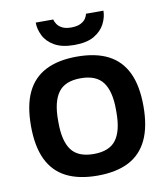

<svg xmlns="http://www.w3.org/2000/svg" viewBox="-82 -793 763 874"><g transform="rotate(-10 299.0 -355.5)"><path d="M299 12Q213 12 155 -17.5Q97 -47 68 -108Q39 -169 39 -263Q39 -358 68 -418.5Q97 -479 155 -508.5Q213 -538 299 -538Q386 -538 443.5 -508.5Q501 -479 530 -418.5Q559 -358 559 -263Q559 -169 530 -108Q501 -47 443.5 -17.5Q386 12 299 12ZM299 -88Q371 -88 402 -129.5Q433 -171 433 -256V-270Q433 -354 402 -396Q371 -438 299 -438Q227 -438 196 -396Q165 -354 165 -270V-256Q165 -171 196 -129.5Q227 -88 299 -88ZM298 -592Q241 -592 206.5 -612Q172 -632 157 -662.5Q142 -693 142 -723H223Q225 -713 233 -701Q241 -689 256.5 -681Q272 -673 298 -673Q324 -673 340.5 -681Q357 -689 365 -701Q373 -713 374 -723H455Q455 -693 439.5 -662.5Q424 -632 390 -612Q356 -592 298 -592Z"/></g></svg>

Font: Archivo Variable SemiBold
Style: Regular
Weight: 600
Designer: Hector Gatti
Foundry: Omnibus-Type
Version: Version 2.001